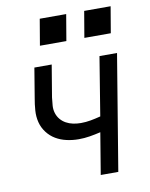

<svg xmlns="http://www.w3.org/2000/svg" viewBox="-83 -790 665 851"><g transform="rotate(-10 250.0 -364.5)"><path d="M301 0 332 -187Q307 -181 282.5 -177Q258 -173 233 -173Q205 -173 178.5 -179Q152 -185 130 -198Q108 -211 92 -232Q76 -253 69.5 -278.5Q63 -304 65 -332Q67 -360 72 -387L94 -520H172L148 -376Q146 -358 144.5 -340.5Q143 -323 148 -306.5Q153 -290 163.5 -277.5Q174 -265 188.5 -257Q203 -249 220 -245.5Q237 -242 255 -242Q277 -242 299 -246Q321 -250 344 -256L387 -520H466L380 0ZM335 -611 355 -729H474L454 -611ZM135 -611 155 -729H274L254 -611Z"/></g></svg>

Font: Iosevka SS04 Oblique
Style: Regular
Weight: 400
Italic angle: -9°
Monospace: yes
Designer: Belleve Invis
Foundry: Belleve Invis
Version: Version 19.0.0; ttfautohint (v1.8.4)